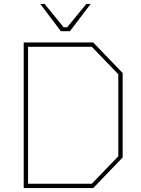

<svg xmlns="http://www.w3.org/2000/svg" viewBox="-20 -952 716 972"><path d="M288 -794 184 -932H206L302 -814H320L417 -932H439L334 -794ZM100 0V-737H452L601 -582V-155L452 0ZM122 -22H445L579 -161V-576L445 -715H122Z"/></svg>

Font: Tomorrow Thin
Style: Regular
Weight: 250
Designer: Tony de Marco, Monica Rizzolli
Foundry: Just in Type
Version: Version 2.002